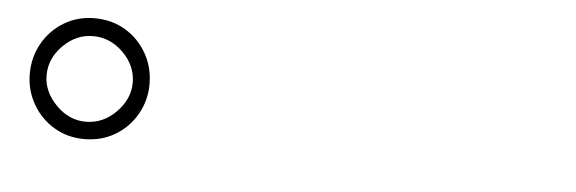

<svg xmlns="http://www.w3.org/2000/svg" viewBox="-29 -884 1059 353"><g transform="rotate(5 500.0 -707.5)"><path d="M24 -707Q24 -738 38.5 -763.5Q53 -789 78 -804Q103 -819 134 -819Q166 -819 191 -804Q216 -789 230.5 -763.5Q245 -738 245 -707Q245 -677 230.5 -651.5Q216 -626 191 -611Q166 -596 134 -596Q103 -596 78 -611Q53 -626 38.5 -651.5Q24 -677 24 -707ZM55 -707Q55 -677 79 -652.5Q103 -628 134 -628Q166 -628 190 -652.5Q214 -677 214 -707Q214 -738 190 -762Q166 -786 134 -786Q103 -786 79 -762Q55 -738 55 -707Z"/></g></svg>

Font: Noto Sans SC Thin ExtraLight
Style: Regular
Weight: 250
Version: Version 2.004-H2;hotconv 1.0.118;makeotfexe 2.5.65603